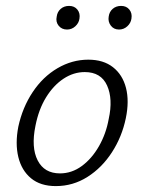

<svg xmlns="http://www.w3.org/2000/svg" viewBox="-20 -622 488 650"><path d="M169 8Q117 8 85 -18.5Q53 -45 42 -90.5Q31 -136 42 -193Q56 -258 90.5 -310Q125 -362 174.5 -391Q224 -420 279 -420Q330 -420 362.5 -394.5Q395 -369 406.5 -324.5Q418 -280 406 -222Q393 -159 359 -106.5Q325 -54 276 -23Q227 8 169 8ZM183 -35Q223 -35 257 -60Q291 -85 315 -127Q339 -169 348 -219Q363 -287 342.5 -332.5Q322 -378 267 -378Q229 -378 195 -355.5Q161 -333 136 -292.5Q111 -252 100 -196Q85 -123 107.5 -79Q130 -35 183 -35ZM207 -522Q189 -522 178.5 -535Q168 -548 172 -566Q174 -582 185.5 -592Q197 -602 214 -602Q232 -602 242 -589.5Q252 -577 249 -559Q247 -544 235 -533Q223 -522 207 -522ZM383 -522Q365 -522 355 -535.5Q345 -549 348 -566Q350 -582 361.5 -592Q373 -602 390 -602Q408 -602 418 -589.5Q428 -577 425 -559Q423 -544 411 -533Q399 -522 383 -522Z"/></svg>

Font: Ysabeau Infant Light
Style: Italic
Weight: 300
Italic angle: -12°
Designer: Christian Thalmann (Catharsis Fonts)
Version: Version 2.001;gftools[0.9.30]; featfreeze: ss01,ss02,lnum